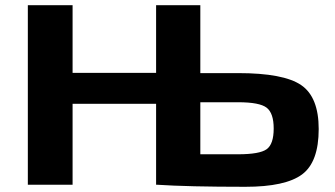

<svg xmlns="http://www.w3.org/2000/svg" viewBox="-20 -710 1287 738"><path d="M750 -429H895Q1070 -429 1137.5 -383Q1205 -337 1205 -214Q1205 -87 1141 -39.5Q1077 8 923 8Q702 8 582 0H580V-311H259V0H87V-690H259V-430H580V-690H750ZM750 -117H895Q978 -117 1005 -136.5Q1032 -156 1032 -216Q1032 -275 1005 -296Q978 -317 895 -317H750Z"/></svg>

Font: Exo 2 Expanded
Style: Bold
Weight: 700
Width: 7
Designer: Natanael Gama
Version: Version 1.001;PS 001.001;hotconv 1.0.70;makeotf.lib2.5.58329